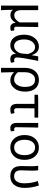

<svg xmlns="http://www.w3.org/2000/svg" viewBox="1496 -2092 796 3827"><g transform="rotate(90 1893.5 -179.0)"><path d="M92 -543H183V-210Q183 -66 283 -66Q367 -66 427 -171V-543H519L513 -106Q513 -63 553 -63Q566 -63 585 -69L597 0Q571 13 533 13Q445 13 435 -92H433Q374 11 281 11Q207 11 176 -41Q177 105 184 199H92Z M731 -58Q672 -131 672 -262Q672 -396 744 -479Q812 -557 910 -557Q1035 -557 1078 -414H1081L1104 -543H1194Q1126 -208 1126 -119Q1126 -63 1180 -63Q1198 -63 1217 -70L1231 -1Q1199 13 1161 13Q1053 13 1054 -97H1050Q988 13 882 13Q787 13 731 -58ZM999 -113Q1043 -163 1049 -232L1057 -335Q1020 -480 920 -480Q857 -480 814 -425Q767 -365 767 -263Q767 -168 802 -115Q837 -63 900 -63Q954 -63 999 -113Z M1333 -278Q1333 -412 1404 -488Q1469 -557 1573 -557Q1685 -557 1747 -483Q1807 -410 1807 -280Q1807 -147 1738 -64Q1674 13 1583 13Q1485 13 1419 -64Q1424 97 1425 199H1333ZM1670 -120Q1713 -180 1713 -279Q1713 -480 1569 -480Q1505 -480 1465 -429Q1420 -374 1420 -276V-137Q1482 -63 1567 -63Q1630 -63 1670 -120Z M2051 -122V-469H1869V-538L1947 -543H2325V-469H2140Q2137 -346 2137 -116Q2137 -63 2182 -63Q2206 -63 2235 -71L2249 -1Q2205 13 2162 13Q2051 13 2051 -122Z M2431 -113V-543H2523L2519 -319Q2516 -182 2516 -106Q2516 -63 2554 -63Q2569 -63 2587 -69L2600 0Q2574 13 2534 13Q2431 13 2431 -113Z M2745 -61Q2672 -140 2672 -271Q2672 -403 2745 -482Q2814 -557 2920 -557Q3026 -557 3095 -482Q3167 -403 3167 -271Q3167 -139 3095 -61Q3026 13 2920 13Q2814 13 2745 -61ZM3033 -119Q3073 -175 3073 -271Q3073 -367 3033 -423Q2992 -481 2920 -481Q2848 -481 2807 -423Q2767 -367 2767 -271Q2767 -175 2807 -119Q2848 -63 2920 -63Q2992 -63 3033 -119Z M3290 -202Q3290 -234 3292 -298Q3294 -362 3294 -394Q3294 -486 3285 -543H3374Q3382 -500 3382 -416Q3382 -386 3379 -308Q3375 -230 3375 -196Q3375 -63 3497 -63Q3559 -63 3595 -113Q3634 -166 3634 -268Q3634 -408 3589 -535L3678 -557Q3726 -415 3726 -271Q3726 -136 3662 -60Q3600 13 3496 13Q3290 13 3290 -202Z"/></g></svg>

Font: KaiGen Gothic CN Regular
Style: Regular
Weight: 400
Designer: Ryoko NISHIZUKA  (kana & ideographs); Paul D. Hunt (Latin, Greek & Cyrillic); Wenlong ZHANG  (bopomofo); Sandoll Communi
Foundry: Adobe Systems Incorporated
Version: Version 1.002.20150501